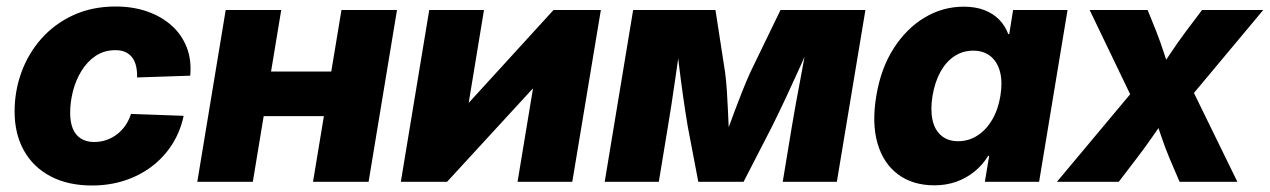

<svg xmlns="http://www.w3.org/2000/svg" viewBox="-20 -553 3862 584"><path d="M259.8 11.2Q187 11.2 134 -16.6Q81.1 -44.4 52.7 -95.2Q24.4 -146 24.4 -213.9Q24.4 -276.4 45.4 -333.7Q66.4 -391.1 106.4 -436Q146.5 -481 203.4 -507.1Q260.3 -533.2 332 -533.2Q384.3 -533.2 427.7 -518.1Q471.2 -502.9 502 -475.3Q532.7 -447.8 547.9 -409.2Q563 -370.6 558.6 -322.8L397 -317.4Q397.5 -335 394.3 -350.1Q391.1 -365.2 383.3 -376.5Q375.5 -387.7 362.8 -394Q350.1 -400.4 331.1 -400.4Q296.9 -400.4 271 -383.1Q245.1 -365.7 227.8 -337.4Q210.4 -309.1 201.9 -275.6Q193.4 -242.2 193.4 -209.5Q193.4 -181.6 201.4 -161.9Q209.5 -142.1 226.1 -131.6Q242.7 -121.1 266.6 -121.1Q286.6 -121.1 304.4 -127.4Q322.3 -133.8 336.9 -145.3Q351.6 -156.7 362.1 -172.4Q372.6 -188 378.4 -206.5L538.6 -200.7Q528.3 -152.3 503.4 -113.5Q478.5 -74.7 441.9 -46.9Q405.3 -19 359.1 -3.9Q313 11.2 259.8 11.2Z M1036.1 -335.4 1013.7 -199.7H733.4L755.9 -335.4ZM835.4 -522.5 749 0H580.1L666.5 -522.5ZM1187.5 -522.5 1101.1 0H932.1L1018.6 -522.5Z M1720.7 0H1554.2L1601.1 -283.2H1600.1L1339.8 0H1199.2L1285.6 -522.5H1452.1L1405.8 -241.2H1406.7L1663.6 -522.5H1807.6Z M1819.3 0 1905.8 -522.5H2156.2L2185.5 -333Q2189 -307.1 2190.9 -276.6Q2192.9 -246.1 2194.3 -214.6Q2195.8 -183.1 2197 -153.8Q2198.2 -124.5 2199.7 -101.1H2171.9Q2181.2 -124.5 2191.9 -153.8Q2202.6 -183.1 2214.4 -214.6Q2226.1 -246.1 2238.3 -276.6Q2250.5 -307.1 2262.2 -333L2354 -522.5H2612.3L2525.4 0H2360.8L2388.7 -168.9Q2394 -201.7 2400.6 -237.3Q2407.2 -272.9 2414.1 -309.6Q2420.9 -346.2 2427.5 -382.3Q2434.1 -418.5 2439.9 -452.6H2459Q2439 -406.2 2417 -357.2Q2395 -308.1 2372.6 -260.3Q2350.1 -212.4 2328.6 -168.9L2241.7 0H2104L2071.8 -168.9Q2064.5 -212.9 2057.6 -261Q2050.8 -309.1 2044.9 -357.9Q2039.1 -406.7 2034.2 -452.6H2054.7Q2049.3 -418.5 2043.9 -382.3Q2038.6 -346.2 2033.4 -309.6Q2028.3 -272.9 2022.7 -237.3Q2017.1 -201.7 2011.7 -168.9L1983.9 0Z M2822.3 10.7Q2756.3 10.7 2711.7 -22.5Q2667 -55.7 2649.2 -116.7Q2631.3 -177.7 2645.5 -261.7Q2659.2 -344.7 2698 -405.5Q2736.8 -466.3 2792.2 -499.5Q2847.7 -532.7 2911.1 -532.7Q2946.8 -532.7 2973.6 -522.5Q3000.5 -512.2 3018.8 -493.7Q3037.1 -475.1 3046.9 -449.2H3049.8L3061.5 -522.5H3227.1L3140.6 0H2975.6L2988.8 -79.1H2985.8Q2968.8 -51.3 2944.1 -31.2Q2919.4 -11.2 2888.7 -0.2Q2857.9 10.7 2822.3 10.7ZM2894 -123.5Q2926.3 -123.5 2952.9 -140.6Q2979.5 -157.7 2997.8 -188.7Q3016.1 -219.7 3022.9 -261.7Q3029.8 -303.7 3021.7 -334.5Q3013.7 -365.2 2992.7 -382.1Q2971.7 -398.9 2939.9 -398.9Q2908.7 -398.9 2883.3 -382.3Q2857.9 -365.7 2840.8 -335Q2823.7 -304.2 2816.4 -261.7Q2809.6 -219.2 2816.4 -188.2Q2823.2 -157.2 2843.3 -140.4Q2863.3 -123.5 2894 -123.5Z M3194.8 0 3452.1 -307.6 3435.5 -229 3294.4 -522.5H3470.7L3496.6 -458.5Q3510.7 -422.4 3521.5 -388.7Q3532.2 -355 3543.9 -321.3H3493.2Q3516.6 -355 3538.8 -388.7Q3561 -422.4 3587.9 -458.5L3636.2 -522.5H3822.3L3577.1 -229L3593.3 -307.6L3743.7 0H3567.9L3537.6 -70.8Q3522.9 -106 3512 -138.9Q3501 -171.9 3488.8 -204.6H3532.2Q3509.3 -171.9 3486.6 -138.9Q3463.9 -106 3437 -70.8L3382.8 0Z"/></svg>

Font: Inter 28pt ExtraBold
Style: Italic
Weight: 800
Italic angle: -9.3988°
Designer: Rasmus Andersson
Foundry: rsms
Version: Version 4.001;git-66647c0bb